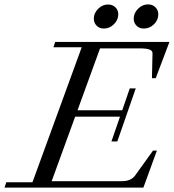

<svg xmlns="http://www.w3.org/2000/svg" viewBox="-56 -854 791 874"><path d="M598.6 -724.1Q578.1 -724.1 565.4 -737.1Q552.7 -750 552.7 -769Q552.7 -794.4 572.5 -814.2Q592.3 -834 617.7 -834Q638.2 -834 651.4 -821Q664.6 -808.1 664.6 -788.6Q664.6 -762.7 644.8 -743.4Q625 -724.1 598.6 -724.1ZM417 -724.1Q396.5 -724.1 383.8 -737.1Q371.1 -750 371.1 -769.5Q371.1 -794.4 390.9 -814Q410.6 -833.5 435.5 -833.5Q456.1 -833.5 469.2 -820.8Q482.4 -808.1 482.4 -789.1Q482.4 -763.2 462.6 -743.7Q442.9 -724.1 417 -724.1ZM-35.6 0 -27.3 -24.4H91.8L315.9 -638.7H187L195.3 -663.1H715.3L652.8 -498H635.7L638.2 -611.3Q638.7 -623 624.8 -628.4Q610.8 -633.8 579.6 -633.8H399.4L296.9 -352.1H500.5L534.7 -451.7H562L478 -210H451.2L490.2 -322.8H286.1L179.2 -29.3H499.5Q540 -29.3 559.1 -55.2L640.6 -168.5H658.2L596.7 0Z"/></svg>

Font: Elstob 18pt
Style: Italic
Weight: 400
Italic angle: -20°
Designer: Peter S. Baker
Version: Version 1.015